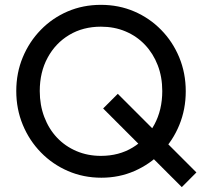

<svg xmlns="http://www.w3.org/2000/svg" viewBox="-20 -724 857 793"><path d="M398.8 10Q324.8 10 260.9 -17.6Q197 -45.2 149 -94.4Q101 -143.5 74.1 -208.5Q47.2 -273.5 47.2 -348Q47.2 -422.8 74 -487.2Q100.8 -551.8 148.4 -600.6Q196 -649.5 259.4 -676.8Q322.8 -704 396.8 -704Q470.8 -704 534.2 -676.8Q597.8 -649.5 645.6 -600.6Q693.5 -551.8 720.4 -486.8Q747.2 -421.8 747.2 -347Q747.2 -272.5 720.5 -207.5Q693.8 -142.5 646.1 -93.9Q598.5 -45.2 535.2 -17.6Q472 10 398.8 10ZM396.8 -80.2Q471.2 -80.2 528.1 -114.8Q585 -149.2 617.6 -209.6Q650.2 -270 650.2 -348Q650.2 -406 631.5 -454.5Q612.8 -503 578.8 -538.9Q544.8 -574.8 498.6 -594.2Q452.5 -613.8 396.8 -613.8Q323 -613.8 266.1 -579.8Q209.2 -545.8 176.8 -485.9Q144.2 -426 144.2 -348Q144.2 -290 163 -240.6Q181.8 -191.2 215.4 -155.6Q249 -120 295.5 -100.1Q342 -80.2 396.8 -80.2ZM730.8 48.8 406 -276 466.5 -336.5 791.2 -11.8Z"/></svg>

Font: Marine Company Thin
Style: Regular
Weight: 100
Designer: Rodrigo Fuenzalida
Foundry: fragTYPE
Version: Version 1.000